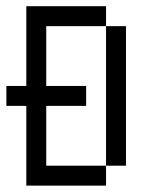

<svg xmlns="http://www.w3.org/2000/svg" viewBox="-20 -582 478 602"><path d="M62.5 -562.5H312.5V-500H125V-312.5H250V-250H125V-62.5H312.5V0H62.5V-250H0V-312.5H62.5ZM312.5 -500H375V-62.5H312.5Z"/></svg>

Font: Pixel Operator
Style: Regular
Weight: 400
Designer: Jayvee Enaguas (HarvettFox96)
Version: 2016.04.25